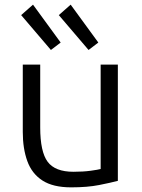

<svg xmlns="http://www.w3.org/2000/svg" viewBox="-20 -796 611 826"><path d="M286 10Q208 10 162.5 -19.5Q117 -49 97.5 -103Q78 -157 78 -228V-518H153V-248Q153 -143 185 -100Q217 -57 296 -57Q338 -57 370.5 -61.5Q403 -66 413 -69V-518H487V-18Q457 -10 406.5 0Q356 10 286 10ZM361 -581 233 -731 284 -776 403 -613ZM199 -581 71 -731 122 -776 241 -613Z"/></svg>

Font: Ubuntu Sans
Style: Regular
Weight: 400
Designer: Dalton Maag Ltd
Foundry: Dalton Maag Ltd
Version: Version 1.006; ttfautohint (v1.8.4.7-5d5b)